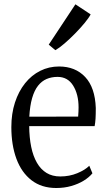

<svg xmlns="http://www.w3.org/2000/svg" viewBox="-20 -884 509 914"><path d="M247.5 11Q178 11 130.2 -25.8Q82.5 -62.5 58.2 -128Q34 -193.5 34 -279Q34 -343 51.2 -396Q68.5 -449 99.2 -487.5Q130 -526 171.5 -546.8Q213 -567.5 261 -567.5Q338.5 -567.5 385.5 -517.5Q432.5 -467.5 436 -370Q436 -339 434.8 -319.2Q433.5 -299.5 430.5 -283.5H119Q119.5 -229 128.5 -185Q137.5 -141 155.8 -109.2Q174 -77.5 201.5 -60.8Q229 -44 267 -44Q310.5 -44 348 -59.5Q385.5 -75 405 -95L420 -59Q404 -39.5 378.2 -23.8Q352.5 -8 319.2 1.5Q286 11 247.5 11ZM119.5 -328.5 352 -329Q353 -341.5 353.5 -352Q354 -362.5 354 -373Q354 -435 328.2 -476.5Q302.5 -518 254 -518Q225.5 -518 202 -508Q178.5 -498 161 -475.8Q143.5 -453.5 133 -417.2Q122.5 -381 119.5 -328.5ZM243 -645.5 212 -671.5 339 -863.5 411.5 -815.5Q403 -799 382.8 -774.5Q362.5 -750 337.2 -724.2Q312 -698.5 287 -677Q262 -655.5 244 -645.5Z"/></svg>

Font: Merriweather 24pt SemiCondensed Light
Style: Regular
Weight: 300
Width: 4
Designer: Eben Sorkin
Foundry: Eben Sorkin
Version: Version 2.100